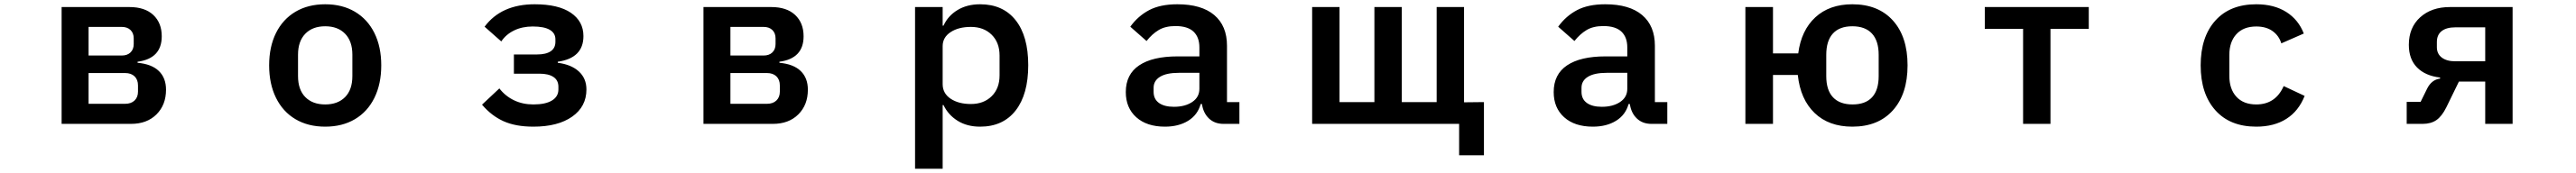

<svg xmlns="http://www.w3.org/2000/svg" viewBox="-20 -580 12040 810"><path d="M268 0V-547H585Q657 -547 696.5 -510Q736 -473 736 -410Q736 -306 623 -291V-286Q689 -280 722.5 -247.5Q756 -215 756 -160Q756 -89 711.5 -44.5Q667 0 592 0ZM549 -320Q575 -320 590 -334.5Q605 -349 605 -374V-400Q605 -425 590 -439.5Q575 -454 549 -454H394V-320ZM565 -94Q593 -94 609 -109.5Q625 -125 625 -151V-180Q625 -207 609 -222.5Q593 -238 565 -238H394V-94Z M1238 -274Q1238 -361 1270 -425.5Q1302 -490 1361 -525Q1420 -560 1500 -560Q1580 -560 1639 -525Q1698 -490 1730 -425.5Q1762 -361 1762 -274Q1762 -187 1730 -122Q1698 -57 1639 -22Q1580 13 1500 13Q1420 13 1361 -22Q1302 -57 1270 -122Q1238 -187 1238 -274ZM1627 -224V-324Q1627 -387 1593 -422Q1559 -457 1500 -457Q1441 -457 1407 -422Q1373 -387 1373 -324V-224Q1373 -160 1407 -125.5Q1441 -91 1500 -91Q1559 -91 1593 -125.5Q1627 -160 1627 -224Z M2233 -90 2314 -166Q2342 -130 2382.5 -110.5Q2423 -91 2473 -91Q2530 -91 2560 -109.5Q2590 -128 2590 -161V-174Q2590 -204 2567 -219.5Q2544 -235 2502 -235H2382V-325H2490Q2532 -325 2554 -340Q2576 -355 2576 -384V-396Q2576 -425 2549.5 -440.5Q2523 -456 2470 -456Q2421 -456 2383 -437.5Q2345 -419 2323 -386L2245 -455Q2323 -560 2479 -560Q2590 -560 2648.5 -520Q2707 -480 2707 -411Q2707 -308 2587 -291V-286Q2650 -278 2685.5 -245.5Q2721 -213 2721 -161Q2721 -81 2654.5 -34Q2588 13 2473 13Q2390 13 2333.5 -12.5Q2277 -38 2233 -90Z M3268 0V-547H3585Q3657 -547 3696.5 -510Q3736 -473 3736 -410Q3736 -306 3623 -291V-286Q3689 -280 3722.5 -247.5Q3756 -215 3756 -160Q3756 -89 3711.5 -44.5Q3667 0 3592 0ZM3549 -320Q3575 -320 3590 -334.5Q3605 -349 3605 -374V-400Q3605 -425 3590 -439.5Q3575 -454 3549 -454H3394V-320ZM3565 -94Q3593 -94 3609 -109.5Q3625 -125 3625 -151V-180Q3625 -207 3609 -222.5Q3593 -238 3565 -238H3394V-94Z M4257 210V-547H4386V-460H4390Q4411 -506 4455.5 -533Q4500 -560 4561 -560Q4668 -560 4727 -485.5Q4786 -411 4786 -275Q4786 -138 4727 -62.5Q4668 13 4561 13Q4500 13 4456 -14.5Q4412 -42 4390 -88H4386V210ZM4652 -227V-320Q4652 -381 4615 -417.5Q4578 -454 4518 -454Q4460 -454 4423 -429.5Q4386 -405 4386 -364V-186Q4386 -143 4423 -118Q4460 -93 4518 -93Q4578 -93 4615 -129.5Q4652 -166 4652 -227Z M5242 -149Q5242 -232 5304.5 -274Q5367 -316 5484 -316H5586V-358Q5586 -406 5558.5 -432Q5531 -458 5474 -458Q5427 -458 5396 -439.5Q5365 -421 5339 -388L5263 -455Q5299 -505 5351 -532.5Q5403 -560 5483 -560Q5596 -560 5655.5 -509.5Q5715 -459 5715 -366V-102H5773V0H5699Q5657 0 5630.5 -25.5Q5604 -51 5598 -93H5592Q5578 -42 5533.5 -14.5Q5489 13 5425 13Q5340 13 5291 -31Q5242 -75 5242 -149ZM5586 -164V-239H5490Q5432 -239 5402 -220.5Q5372 -202 5372 -169V-150Q5372 -116 5397 -98Q5422 -80 5467 -80Q5519 -80 5552.5 -102.5Q5586 -125 5586 -164Z M6916 147H6800V0H6113V-547H6241V-102H6404V-547H6532V-102H6695V-547H6823V-101L6916 -102Z M7242 -149Q7242 -232 7304.5 -274Q7367 -316 7484 -316H7586V-358Q7586 -406 7558.5 -432Q7531 -458 7474 -458Q7427 -458 7396 -439.5Q7365 -421 7339 -388L7263 -455Q7299 -505 7351 -532.5Q7403 -560 7483 -560Q7596 -560 7655.5 -509.5Q7715 -459 7715 -366V-102H7773V0H7699Q7657 0 7630.5 -25.5Q7604 -51 7598 -93H7592Q7578 -42 7533.5 -14.5Q7489 13 7425 13Q7340 13 7291 -31Q7242 -75 7242 -149ZM7586 -164V-239H7490Q7432 -239 7402 -220.5Q7372 -202 7372 -169V-150Q7372 -116 7397 -98Q7422 -80 7467 -80Q7519 -80 7552.5 -102.5Q7586 -125 7586 -164Z M8383 -229H8267V0H8138V-547H8267V-330H8385Q8399 -438 8465 -499Q8531 -560 8638 -560Q8759 -560 8827.5 -484Q8896 -408 8896 -274Q8896 -140 8827.5 -63.5Q8759 13 8638 13Q8528 13 8461.5 -51Q8395 -115 8383 -229ZM8761 -224V-323Q8761 -389 8729.5 -423Q8698 -457 8638 -457Q8578 -457 8547 -423Q8516 -389 8516 -323V-224Q8516 -158 8547.5 -124.5Q8579 -91 8639 -91Q8699 -91 8730 -124.5Q8761 -158 8761 -224Z M9564 0H9436V-445H9257V-547H9743V-445H9564Z M10266 -274Q10266 -407 10334.5 -483.5Q10403 -560 10526 -560Q10609 -560 10666 -524Q10723 -488 10748 -423L10643 -377Q10632 -413 10602 -434.5Q10572 -456 10526 -456Q10466 -456 10433 -420Q10400 -384 10400 -323V-225Q10400 -163 10433 -127Q10466 -91 10526 -91Q10616 -91 10654 -177L10752 -131Q10724 -60 10666.5 -23.5Q10609 13 10526 13Q10403 13 10334.5 -64Q10266 -141 10266 -274Z M11229 0V-103H11294L11324 -164Q11345 -207 11385 -212V-217Q11316 -225 11277.5 -264Q11239 -303 11239 -370Q11239 -451 11292 -499Q11345 -547 11431 -547H11724V0H11596V-198H11473L11414 -77Q11393 -35 11367.5 -17.5Q11342 0 11303 0ZM11596 -293V-452H11456Q11415 -452 11392.5 -434.5Q11370 -417 11370 -383V-359Q11370 -328 11393 -310.5Q11416 -293 11456 -293Z"/></svg>

Font: IBM Plex Sans JP SemiBold
Style: Regular
Weight: 600
Designer: Mike Abbink; Paul van der Laan; Pieter van Rosmalen; Wujin Sim; Yejin Wi; Jinhee Kim; Boomi Park; Yona Kim; Kichan Ma
Foundry: Sandoll Inc.
Version: Version 1.001